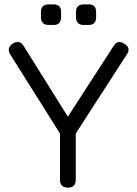

<svg xmlns="http://www.w3.org/2000/svg" viewBox="-20 -857 627 877"><path d="M203 -743Q167 -743 167 -779V-802Q167 -837 203 -837H225Q259 -837 259 -802V-779Q259 -743 225 -743ZM363 -743Q327 -743 327 -779V-802Q327 -837 363 -837H385Q419 -837 419 -802V-779Q419 -743 385 -743ZM499 -647Q518 -677 548 -657Q580 -638 559 -608L326 -247V-36Q326 0 290 0Q254 0 254 -36V-247L27 -608Q9 -638 38 -658Q69 -677 88 -647L290 -324Z"/></svg>

Font: Jura SemiBold
Style: Regular
Weight: 600
Designer: Daniel Johnson, Alexei Vanyashin
Foundry: Daniel Johnson
Version: Version 5.103